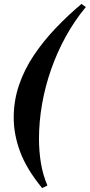

<svg xmlns="http://www.w3.org/2000/svg" viewBox="-20 -804 458 980"><path d="M195 156Q115 58 82.5 -30Q50 -118 50 -203Q50 -291 77.5 -371Q105 -451 153.5 -523Q202 -595 264.5 -660.5Q327 -726 396 -784L418 -768Q360 -698 315.5 -617Q271 -536 240.5 -448.5Q210 -361 194.5 -271.5Q179 -182 179 -96Q179 -31 189 29Q199 89 222 143Z"/></svg>

Font: Libre Bodoni
Style: Italic
Weight: 400
Italic angle: -13°
Designer: Pablo Impallari, Rodrigo Fuenzalida
Foundry: Impallari Type
Version: Version 2.005;gftools[0.9.23]